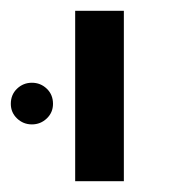

<svg xmlns="http://www.w3.org/2000/svg" viewBox="-54 -619 334 355"><path d="M-34 -427Q-34 -444 -22.5 -455Q-11 -466 5 -466Q21 -466 32.5 -455Q44 -444 44 -427Q44 -411 32.5 -400Q21 -389 5 -389Q-11 -389 -22.5 -400Q-34 -411 -34 -427ZM85 -284V-599H175V-284Z"/></svg>

Font: Noto Sans Hebrew Droid
Style: Regular
Weight: 400
Designer: Monotype Design Team
Foundry: Monotype Imaging Inc.
Version: Version 1.100